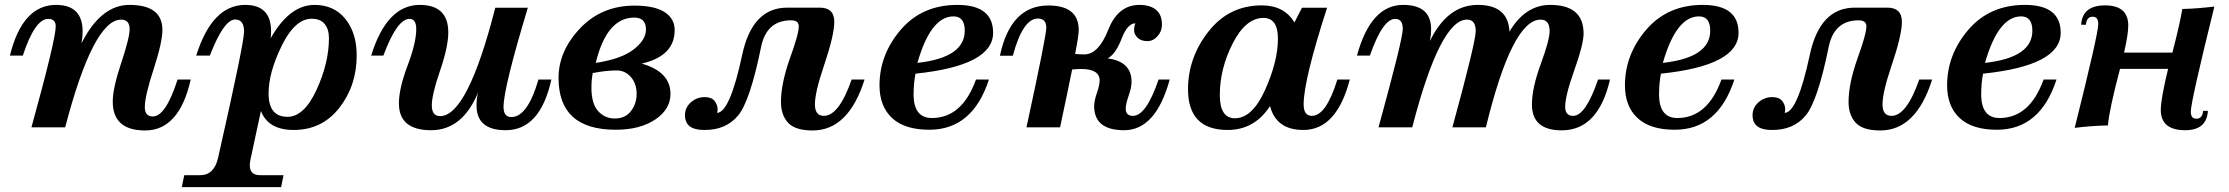

<svg xmlns="http://www.w3.org/2000/svg" viewBox="-20 -520 9103 784"><path d="M572.8 12.7Q440.4 12.7 440.4 -105Q440.4 -160.2 474.9 -262.9Q509.3 -365.7 509.3 -400.9Q509.3 -439.9 474.6 -439.9Q361.3 -439.9 246.1 0H108.4Q207.5 -358.9 207.5 -412.1Q207.5 -442.9 176.8 -442.9Q122.6 -442.9 73.2 -293H20.5Q71.3 -500 209 -500Q317.4 -500 317.4 -391.1Q317.4 -368.2 312.5 -342.8Q391.6 -500 508.8 -500Q643.1 -500 643.1 -397.9Q643.1 -347.2 607.2 -237.3Q571.3 -127.4 571.3 -82.5Q571.3 -44.4 604 -44.4Q656.7 -44.4 705.1 -195.3H758.8Q711.9 12.7 572.8 12.7Z M1153.8 -43Q1221.7 -43 1272.5 -153.1Q1323.2 -263.2 1323.2 -364.3Q1323.2 -400.4 1305.9 -421.9Q1288.6 -443.4 1252.4 -443.4Q1184.6 -443.4 1130.6 -333.7Q1076.7 -224.1 1076.7 -138.2Q1076.7 -43 1153.8 -43ZM1127.9 244.1H722.2L732.4 195.3H797.9Q854.5 195.3 870.6 124Q976.6 -343.8 976.6 -391.1Q976.6 -440.4 940.4 -440.4Q894 -440.4 836.9 -293H781.2Q846.2 -500 981.4 -500Q1086.9 -500 1086.9 -392.1Q1086.9 -373.5 1085 -363.3Q1162.1 -500 1264.2 -500Q1344.2 -500 1390.4 -442.6Q1436.5 -385.3 1436.5 -293.9Q1436.5 -170.4 1365.7 -79.8Q1294.9 10.7 1179.2 10.7Q1075.2 10.7 1045.4 -66.9L1002.9 130.9Q1000 144 1000 154.8Q1000 195.3 1041.5 195.3H1137.7Z M1740.2 11.7Q1608.9 11.7 1608.9 -98.1Q1608.9 -158.2 1644.3 -252.2Q1679.7 -346.2 1679.7 -400.9Q1679.7 -442.9 1652.3 -442.9Q1601.1 -442.9 1545.4 -293H1495.6Q1559.6 -500 1693.8 -500Q1810.5 -500 1810.5 -387.7Q1810.5 -329.6 1776.9 -231.4Q1743.2 -133.3 1743.2 -89.8Q1743.2 -45.9 1777.3 -45.9Q1889.2 -45.9 2002.4 -488.3H2135.3Q2036.1 -160.2 2036.1 -83.5Q2036.1 -42 2067.9 -42Q2134.3 -42 2178.7 -195.3H2231.4Q2186 11.7 2044.9 11.7Q1925.8 11.7 1925.8 -89.4Q1925.8 -118.7 1932.1 -142.1Q1868.2 11.7 1740.2 11.7Z M2493.7 9.8Q2260.7 9.8 2260.7 -201.7Q2260.7 -311.5 2348.6 -404.3Q2436.5 -497.1 2571.3 -497.1Q2652.3 -497.1 2693.6 -470.7Q2734.9 -444.3 2734.9 -397Q2734.9 -291 2600.1 -260.3Q2717.8 -227.1 2717.8 -136.2Q2717.8 -73.7 2655.5 -32Q2593.3 9.8 2493.7 9.8ZM2412.6 -263.2Q2516.6 -278.8 2567.1 -317.9Q2617.7 -356.9 2617.7 -399.4Q2617.7 -448.2 2569.8 -448.2Q2457.5 -448.2 2412.6 -263.2ZM2490.2 -36.1Q2533.2 -36.1 2556.4 -66.4Q2579.6 -96.7 2579.6 -136.7Q2579.6 -178.2 2556.2 -205.3Q2532.7 -232.4 2497.6 -232.4Q2455.1 -232.4 2400.4 -221.7Q2395 -193.4 2395 -162.1Q2395 -96.7 2422.4 -66.4Q2449.7 -36.1 2490.2 -36.1Z M2908.2 -59.1Q2960.4 -61 3010.7 -296.4Q3051.8 -488.8 3194.3 -488.8H3327.1Q3386.7 -488.8 3386.7 -430.7Q3386.7 -376 3342.8 -246.6Q3307.6 -142.6 3307.6 -93.8Q3307.6 -46.9 3344.2 -46.9Q3405.8 -46.9 3457.5 -195.3H3510.3Q3444.8 12.7 3298.3 12.7Q3227.1 12.7 3198 -18.8Q3168.9 -50.3 3168.9 -104Q3168.9 -177.2 3204.6 -279.3Q3241.7 -380.9 3241.7 -412.6Q3241.7 -437 3210 -437Q3110.4 -437 3087.9 -329.1Q3042.5 -105.5 2993.2 -47.4Q2943.8 10.7 2857.9 10.7Q2807.6 10.7 2789.6 -10.7Q2776.9 -25.9 2776.9 -48.8Q2776.9 -80.6 2801 -102.1Q2825.2 -123.5 2857.4 -123.5Q2885.3 -123.5 2897.7 -107.9Q2910.2 -92.3 2910.2 -74.2Q2910.2 -66.9 2908.2 -59.1Z M3774.4 9.8Q3673.8 9.8 3622.6 -38.1Q3571.3 -85.9 3571.3 -171.4Q3571.3 -297.4 3658.2 -398.7Q3745.1 -500 3889.2 -500Q4035.2 -500 4035.2 -386.2Q4035.2 -252 3718.3 -219.2Q3710.4 -181.2 3710.4 -130.4Q3712.4 -38.1 3785.2 -38.1Q3908.7 -38.1 3965.3 -195.3H4018.1Q3951.7 9.8 3774.4 9.8ZM3726.1 -263.2Q3919.4 -284.7 3919.4 -394.5Q3919.4 -453.1 3873.5 -453.1Q3780.3 -453.1 3726.1 -263.2Z M4370.1 -299.8Q4387.7 -297.9 4407.7 -297.9Q4465.8 -297.9 4505.6 -398.9Q4545.4 -500 4632.8 -500Q4675.8 -500 4700.2 -480.2Q4724.6 -460.4 4724.6 -419.4Q4724.6 -392.6 4706.8 -372.3Q4689 -352.1 4665 -352.1Q4639.2 -352.1 4625 -366Q4610.8 -379.9 4610.8 -397Q4610.8 -411.6 4616.2 -424.8Q4584 -424.8 4559.8 -361.8Q4535.6 -298.8 4502.9 -281.7Q4600.6 -268.6 4600.6 -186Q4600.6 -163.6 4588.6 -129.2Q4576.7 -94.7 4576.7 -76.2Q4576.7 -46.9 4606.4 -46.9Q4660.2 -46.9 4710.9 -195.3H4756.3Q4699.7 11.7 4570.3 11.7Q4448.7 11.7 4447.8 -85.4Q4447.8 -108.4 4459 -140.4Q4470.2 -172.4 4470.2 -191.4Q4470.2 -238.3 4394.5 -238.3Q4380.9 -238.3 4357.9 -236.3Q4341.8 -155.8 4308.6 0H4171.4Q4252.4 -373.5 4252.4 -406.7Q4252.4 -444.3 4217.8 -444.3Q4156.7 -444.3 4115.7 -292.5H4063Q4106.4 -497.6 4260.7 -497.6Q4384.8 -497.6 4384.8 -397.5Q4384.8 -375 4370.1 -299.8Z M5398.9 -488.3Q5303.2 -192.9 5303.2 -93.8Q5303.2 -46.9 5336.9 -46.9Q5395 -46.9 5440.9 -195.3H5491.7Q5438 10.7 5302.2 10.7Q5190.9 10.7 5166 -86.9Q5102.5 10.7 4993.2 10.7Q4831.1 10.7 4831.1 -155.3Q4831.1 -285.2 4914.8 -391.6Q4998.5 -498 5132.3 -498Q5224.1 -498 5265.6 -428.2L5296.4 -488.3ZM5022.5 -37.1Q5093.8 -37.1 5146 -153.3Q5198.2 -269.5 5198.2 -362.3Q5198.2 -446.8 5139.2 -446.8Q5066.9 -446.8 5013.9 -343.3Q4960.9 -239.7 4960.9 -132.3Q4960.9 -37.1 5022.5 -37.1Z M6356.9 12.2Q6235.4 12.2 6235.4 -93.3Q6235.4 -160.6 6271.5 -258.8Q6307.6 -356.9 6307.6 -393.1Q6307.6 -439.9 6271 -439.9Q6154.3 -439.9 6047.4 0H5910.6Q6005.9 -348.6 6005.9 -393.1Q6005.9 -439.9 5970.2 -439.9Q5860.4 -439.9 5746.6 0H5608.9Q5708 -359.9 5708 -402.3Q5708 -442.9 5677.2 -442.9Q5626 -442.9 5573.7 -293H5521Q5577.1 -500 5709.5 -500Q5823.7 -500 5823.7 -400.9Q5823.7 -377 5818.8 -352.5Q5890.6 -500 6014.2 -500Q6138.7 -500 6143.6 -391.1Q6208.5 -500 6310.1 -500Q6446.3 -500 6446.3 -383.3Q6446.3 -339.4 6408.7 -234.1Q6371.1 -128.9 6371.1 -84Q6371.1 -46.9 6403.8 -46.9Q6454.6 -46.9 6505.4 -195.3H6554.2Q6506.3 12.2 6356.9 12.2Z M6818.4 9.8Q6717.8 9.8 6666.5 -38.1Q6615.2 -85.9 6615.2 -171.4Q6615.2 -297.4 6702.1 -398.7Q6789.1 -500 6933.1 -500Q7079.1 -500 7079.1 -386.2Q7079.1 -252 6762.2 -219.2Q6754.4 -181.2 6754.4 -130.4Q6756.3 -38.1 6829.1 -38.1Q6952.6 -38.1 7009.3 -195.3H7062Q6995.6 9.8 6818.4 9.8ZM6770 -263.2Q6963.4 -284.7 6963.4 -394.5Q6963.4 -453.1 6917.5 -453.1Q6824.2 -453.1 6770 -263.2Z M7267.6 -59.1Q7319.8 -61 7370.1 -296.4Q7411.1 -488.8 7553.7 -488.8H7686.5Q7746.1 -488.8 7746.1 -430.7Q7746.1 -376 7702.1 -246.6Q7667 -142.6 7667 -93.8Q7667 -46.9 7703.6 -46.9Q7765.1 -46.9 7816.9 -195.3H7869.6Q7804.2 12.7 7657.7 12.7Q7586.4 12.7 7557.4 -18.8Q7528.3 -50.3 7528.3 -104Q7528.3 -177.2 7564 -279.3Q7601.1 -380.9 7601.1 -412.6Q7601.1 -437 7569.3 -437Q7469.7 -437 7447.3 -329.1Q7401.9 -105.5 7352.5 -47.4Q7303.2 10.7 7217.3 10.7Q7167 10.7 7148.9 -10.7Q7136.2 -25.9 7136.2 -48.8Q7136.2 -80.6 7160.4 -102.1Q7184.6 -123.5 7216.8 -123.5Q7244.6 -123.5 7257.1 -107.9Q7269.5 -92.3 7269.5 -74.2Q7269.5 -66.9 7267.6 -59.1Z M8133.8 9.8Q8033.2 9.8 7981.9 -38.1Q7930.7 -85.9 7930.7 -171.4Q7930.7 -297.4 8017.6 -398.7Q8104.5 -500 8248.5 -500Q8394.5 -500 8394.5 -386.2Q8394.5 -252 8077.6 -219.2Q8069.8 -181.2 8069.8 -130.4Q8071.8 -38.1 8144.5 -38.1Q8268.1 -38.1 8324.7 -195.3H8377.4Q8311 9.8 8133.8 9.8ZM8085.4 -263.2Q8278.8 -284.7 8278.8 -394.5Q8278.8 -453.1 8232.9 -453.1Q8139.6 -453.1 8085.4 -263.2Z M8636.7 -238.8Q8592.3 -70.8 8587.4 -7.8Q8525.4 -6.8 8451.7 2Q8547.9 -381.8 8547.9 -421.9Q8547.9 -451.7 8525.4 -451.7Q8500 -451.7 8497.6 -418.9H8478Q8482.9 -498 8575.7 -498Q8670.4 -498 8670.4 -415.5Q8670.4 -380.4 8653.3 -305.2H8850.6Q8881.3 -422.9 8891.1 -483.4Q8948.2 -484.4 9022 -493.2Q8925.8 -104.5 8925.8 -64.5Q8925.8 -35.2 8948.2 -35.2Q8973.6 -35.2 8976.1 -67.4H8995.6Q8990.7 11.7 8902.8 11.7Q8803.2 11.7 8803.2 -71.3Q8803.2 -115.7 8833 -238.8Z"/></svg>

Font: Munson
Style: Bold Italic
Weight: 700
Italic angle: -12°
Designer: Paul James MIller
Foundry: High-Logic / Made with FontCreator
Version: Version 2.10;May 5, 2019;FontCreator 11.5.0.2430 64-bit